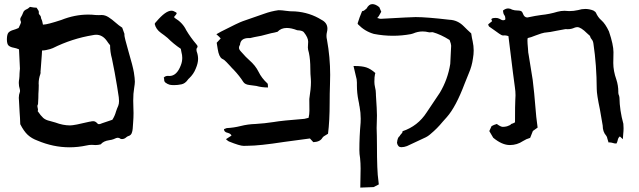

<svg xmlns="http://www.w3.org/2000/svg" viewBox="-20 -688 3037 912"><path d="M310.1 11.7Q232.9 11.7 157.2 -20.5Q130.4 -30.3 111.8 -47.4Q93.3 -64.5 76.2 -98.1Q75.2 -131.3 73.2 -153.8Q71.3 -176.3 70.8 -198.2Q70.8 -205.1 70.1 -211.2Q69.3 -217.3 69.3 -223.1Q69.3 -237.8 74.7 -252.4Q75.2 -253.9 75.2 -255.9Q75.2 -260.7 74.2 -263.7Q69.3 -278.8 69.3 -293.9Q69.3 -303.7 71.3 -313.5Q72.8 -325.2 72.8 -339.4Q72.8 -346.7 73.7 -351.8Q74.7 -356.9 74.7 -361.8L70.3 -453.6Q56.6 -459.5 44.9 -461.4Q30.3 -463.9 21.5 -470.9Q12.7 -478 12.7 -502Q13.2 -526.4 21.2 -534.2Q29.3 -542 43.9 -545.9Q54.7 -548.8 68.4 -555.2Q79.6 -577.6 79.6 -582.5Q79.6 -585 78.6 -587.4Q76.2 -591.8 76.2 -596.7Q76.2 -602.1 80.3 -607.9Q84.5 -613.8 90.3 -628.9Q93.3 -638.7 108.4 -645Q113.8 -647.5 117.7 -651.4Q119.6 -653.3 122.6 -655.3Q142.1 -651.4 153.8 -651.4Q164.6 -637.2 164.6 -630.9L164.1 -625.5Q164.1 -621.6 168 -617.7Q174.8 -610.8 174.8 -603Q174.8 -600.6 178.7 -592.8Q180.2 -590.3 180.7 -586.4Q181.2 -582.5 184.1 -570.8Q185.1 -571.3 187 -571.3Q204.6 -571.3 271.5 -593.3Q335 -618.7 398.9 -618.7L417 -618.2Q433.1 -616.2 449.7 -616.2L462.9 -616.7Q479.5 -616.7 495.8 -606.2Q512.2 -595.7 528.3 -581.3Q544.4 -566.9 560.5 -556.6L571.3 -526.4Q570.8 -525.4 570.8 -522.5Q570.8 -511.2 590.3 -443.8Q611.3 -372.6 616 -343.8Q620.6 -314.9 620.6 -299.8Q620.6 -290 617.2 -269.5Q612.8 -244.6 612.8 -210Q612.8 -195.8 613.5 -180.7Q614.3 -165.5 614.3 -150.9Q614.3 -129.4 612.3 -104.5Q610.8 -70.8 607.4 -61Q604 -45.4 589.4 -41.5Q584.5 -40 580.1 -36.1Q570.8 -27.3 558.6 -27.3Q555.7 -27.3 553.2 -28.3Q546.4 -33.7 539.6 -33.7Q533.7 -33.7 522.5 -28.3Q522.5 -27.8 522 -27.8Q510.7 -23.4 498.5 -22Q471.2 -18.1 458.5 -2.4Q446.3 1 434.1 1Q429.2 1 424.6 0.5Q419.9 0 415.5 0Q403.3 0 391.6 2.9Q350.6 11.7 310.1 11.7ZM313 -92.3Q332.5 -92.3 404.8 -109.9L409.2 -110.4Q416 -112.3 422.9 -112.3Q432.6 -112.3 440.9 -103.5Q444.8 -98.1 449.7 -98.1Q455.6 -98.6 461.4 -101.1L461.9 -101.6L513.7 -119.1Q525.4 -137.2 531.2 -158.7Q535.6 -172.4 541.5 -185.1Q545.4 -194.8 545.4 -208Q545.4 -223.1 540.5 -250L536.1 -278.3Q525.4 -344.2 511.7 -409.7Q502.9 -440.9 502.9 -473.1Q493.2 -484.9 488.3 -492.7Q467.3 -522.9 437 -522.9Q429.2 -522.9 420.9 -521Q322.3 -504.9 231 -459.5Q218.3 -454.1 205.1 -451.7L198.7 -450.2Q189.5 -448.2 179.7 -448.2L178.7 -429.2Q175.8 -382.8 174.1 -367.7Q172.4 -352.5 172.4 -346.2L172.9 -342.8Q172.9 -339.4 171.9 -336.9Q163.6 -314.5 163.6 -291.5L164.1 -283.2Q164.1 -272.9 163.6 -263.2Q162.1 -242.7 162.1 -222.2Q161.1 -194.8 160.6 -193.4L160.2 -192.4Q157.7 -188.5 157.7 -184.6Q157.7 -179.7 159.2 -175Q160.6 -170.4 160.6 -166Q160.6 -163.1 158.7 -160.6Q173.8 -138.2 185.3 -127.9Q196.8 -117.7 217.3 -113.3Q229.5 -110.4 243.2 -106Q279.3 -92.3 313 -92.3Z M807.1 -283.7Q793 -283.7 785.6 -285.6Q774.9 -288.6 765.6 -295.9Q759.8 -300.8 759.8 -309.1V-311Q759.8 -314.9 757.8 -319.3Q765.1 -327.6 777.8 -327.6L784.7 -327.1Q819.8 -327.1 838.9 -377.9Q845.7 -395 845.7 -413.1Q845.7 -426.3 841.8 -440.4Q840.8 -444.8 839.8 -450.7L838.9 -456.1Q804.7 -479 775.9 -507.8Q760.7 -520.5 744.6 -531.7Q720.7 -548.8 714.8 -574.2Q714.8 -577.6 722.7 -585.4Q766.6 -637.2 794.4 -637.2Q803.7 -637.2 814.9 -629.9Q819.3 -627.9 819.3 -624.5Q819.3 -622.1 810.5 -611.8L806.6 -607.4Q808.1 -606 808.8 -604.2Q809.6 -602.5 811 -602.1Q848.1 -579.6 864.7 -544.4Q885.3 -509.8 912.1 -478.5Q918.5 -471.7 918.5 -466.3Q918.5 -463.4 914.1 -458Q913.1 -455.6 913.1 -451.7Q913.1 -446.8 914.1 -444.3Q920.9 -426.3 920.9 -408.2Q920.9 -387.7 909.7 -361.8Q899.9 -336.4 878.4 -315.9Q875 -313.5 872.1 -309.1Q859.4 -291 841.8 -287.4Q824.2 -283.7 807.1 -283.7Z M1137.2 4.9Q1119.1 4.9 1067.4 -16.1Q1062.5 -18.6 1059.3 -21.7Q1056.2 -24.9 1053.2 -26.9Q1060.1 -31.7 1066.7 -35.6Q1073.2 -39.6 1079.6 -43.9Q1076.2 -53.2 1061.5 -57.1Q1043.9 -60.5 1043.9 -74.7Q1053.7 -79.1 1057.1 -79.6Q1090.3 -81.1 1124 -89.6Q1157.7 -98.1 1192.9 -99.1Q1236.3 -101.6 1280.3 -108.4Q1318.4 -115.2 1425.8 -123.5Q1442.4 -127 1445.8 -128.4Q1449.7 -145.5 1449.7 -162.1Q1449.2 -176.3 1449.2 -217.8Q1457 -267.6 1457 -298.3Q1457 -306.2 1456.5 -312.5Q1454.1 -336.9 1454.1 -360.8Q1454.1 -405.3 1447.3 -437Q1442.4 -453.1 1442.4 -462.4Q1442.4 -470.2 1443.1 -476.3Q1443.8 -482.4 1443.8 -489.7Q1443.8 -509.3 1423.8 -534.2Q1418.5 -541.5 1401.9 -543.5L1391.6 -544.4Q1363.8 -555.2 1342.3 -555.2Q1314.9 -555.2 1298.3 -537.1Q1282.7 -532.7 1268.1 -530.3Q1249.5 -525.9 1221.2 -518.1Q1180.7 -510.7 1168.9 -507.3H1162.1Q1122.6 -507.3 1120.1 -475.6Q1115.2 -468.3 1115.2 -461.4Q1115.2 -453.1 1123.5 -444.3Q1150.9 -413.1 1164.1 -402.3Q1193.8 -376.5 1208.3 -346.7Q1222.7 -316.9 1250.5 -291.5Q1252.9 -289.6 1252.9 -272.5Q1223.1 -272.5 1197.8 -279.8Q1186 -281.7 1164.8 -284.2Q1143.6 -286.6 1135.7 -298.8Q1118.7 -326.2 1089.4 -357.4Q1081.5 -364.7 1074.2 -373.5Q1060.5 -388.7 1055.7 -393.1Q1046.4 -403.8 1035.2 -408.7Q1020 -417.5 1014.2 -454.6L1009.3 -484.9L1028.3 -505.4Q1022.5 -512.7 1007.8 -525.4L1030.3 -538.1Q1113.3 -580.6 1133.3 -587.4L1234.4 -622.6Q1268.1 -634.8 1302.7 -639.6Q1319.3 -639.6 1337.4 -636.7Q1355.5 -633.8 1381.8 -633.8Q1451.2 -628.9 1507.3 -593.8Q1535.2 -579.6 1535.2 -551.8Q1535.2 -544.4 1533 -535.6Q1530.8 -526.9 1530.8 -517.6Q1530.8 -508.3 1533.2 -499Q1548.3 -416 1548.3 -332.5Q1548.3 -309.1 1547.4 -285.2Q1545.9 -243.7 1545.9 -202.1Q1545.9 -112.8 1538.1 -52.7Q1533.2 -49.3 1527.8 -46.4Q1516.6 -41 1511.2 -33.2Q1500.5 -14.2 1468.3 -12.7L1452.1 -30.3Q1356.9 -18.1 1328.6 -13.7Q1211.4 4.4 1157.7 4.4Z M1754.4 200.7 1691.4 203.1Q1692.9 148.4 1692.9 113.3Q1692.9 86.9 1690.4 63Q1687 43.9 1687 24.9Q1687 -40 1692.9 -105L1693.4 -124Q1693.4 -152.8 1688 -181.6L1687 -185.5Q1685.5 -198.2 1682.6 -210.4Q1675.3 -246.1 1675.3 -282.2V-295.9Q1675.3 -311.5 1670.4 -326.7L1659.2 -374.5H1664.1Q1699.2 -374.5 1719.7 -367.9Q1740.2 -361.3 1762.7 -341.3Q1762.7 -338.4 1761.2 -335.4Q1758.3 -323.7 1758.3 -299.3Q1758.3 -287.1 1761.2 -274.9Q1765.6 -258.3 1765.6 -241.7V-236.8Q1770.5 -164.6 1770.5 -140.1L1770 -116.7Q1769 -98.6 1769 -80.1L1770 -43.5Q1770.5 -22 1770.5 0Q1770.5 126.5 1777.3 169.4L1779.3 188ZM1885.7 11.2Q1870.1 11.2 1865.7 -9.3Q1868.2 -35.6 1878.4 -41.5Q1880.4 -46.4 1886.2 -52.2Q1892.1 -58.1 1892.1 -62L1891.6 -64.5Q1964.8 -88.9 2006.8 -154.3Q2052.2 -221.2 2069.3 -247.6Q2106.9 -310.5 2118.7 -384.3L2123 -470.7Q2123 -478.5 2115.7 -498Q2073.7 -524.4 2035.2 -535.2Q2027.8 -535.2 2025.6 -534.7Q2023.4 -534.2 2021.5 -534.2Q2019 -534.2 2017.1 -534.7Q2002 -538.6 1987.3 -538.6Q1964.4 -538.6 1941.9 -528.8Q1937 -526.9 1931.6 -525.9Q1889.2 -518.1 1846.7 -518.1Q1801.3 -518.1 1755.9 -526.9Q1712.9 -539.1 1680.7 -572.3Q1679.7 -572.8 1679.4 -574.5Q1679.2 -576.2 1679 -576.4Q1678.7 -576.7 1678.7 -577.1Q1687.5 -606 1699.7 -634.3Q1702.1 -636.2 1705.3 -636.2Q1708.5 -636.2 1721.2 -647.5Q1732.4 -668.5 1748.5 -668.5Q1764.2 -668.5 1781.7 -653.8L1791 -632.3Q1778.3 -607.4 1771.5 -602.5Q1774.9 -602.1 1777.8 -601.1Q1783.7 -598.6 1788.6 -598.6Q1934.6 -606.9 1954.1 -606.9Q2006.3 -606.9 2114.3 -594.2Q2153.8 -592.8 2183.1 -563Q2197.3 -548.3 2218.3 -529.3Q2221.7 -505.4 2225.1 -492.2Q2230 -469.7 2230 -448.2Q2230 -429.7 2226.6 -411.1Q2221.7 -374 2207 -340.3L2187.5 -292Q2145.5 -180.2 2102.5 -131.8Q2092.3 -121.1 2082.5 -109.4Q2057.1 -78.1 2025.9 -52.2Q2023.4 -50.8 2022 -48.8Q2012.7 -41 2002.9 -36.1L1913.1 5.9Q1899.4 11.2 1885.7 11.2Z M2401.9 1Q2364.7 1 2322.8 -33.7L2304.2 -65.4L2314.9 -88.9Q2325.7 -95.2 2339.8 -99.1Q2358.4 -85.4 2368.2 -85.4Q2377.9 -85.4 2387.7 -87.9Q2388.7 -88.9 2390.6 -88.9Q2404.8 -93.3 2408.2 -99.1Q2416.5 -101.1 2426.3 -106.9Q2426.3 -193.4 2427.7 -213.9Q2428.7 -224.6 2428.7 -234.9Q2428.7 -253.9 2425.8 -272.9L2416.5 -342.8L2395 -516.6Q2383.8 -520 2377 -520L2370.1 -519.5Q2362.8 -519.5 2351.1 -528.1Q2339.4 -536.6 2327.1 -545.2Q2314.9 -553.7 2303.2 -562Q2301.3 -563 2298.8 -572.3L2317.4 -587.4Q2315.4 -594.2 2314.5 -595Q2313.5 -595.7 2313.5 -596.7Q2313.5 -597.7 2315.9 -599.1Q2320.8 -603 2334 -603Q2345.2 -603 2353 -598.6Q2363.3 -591.8 2370.1 -591.8Q2375 -591.8 2379.9 -594.7L2380.4 -600.6Q2380.4 -609.9 2375.2 -616.7Q2370.1 -623.5 2369.1 -637.7Q2381.3 -647.9 2394 -647.9Q2403.3 -647.9 2413.1 -642.1Q2424.3 -638.2 2437 -638.2Q2446.8 -638.2 2453.6 -636Q2460.4 -633.8 2464.8 -621.1Q2471.2 -605 2484.9 -605Q2488.3 -605 2492.2 -606.4Q2521.5 -612.8 2550.3 -616.7Q2589.8 -620.6 2628.4 -632.3Q2645 -636.7 2661.6 -636.7Q2668 -636.7 2684.1 -635.3Q2705.1 -635.3 2726.1 -640.1Q2743.2 -645.5 2759.8 -645.5Q2779.8 -645.5 2799.3 -637.7L2800.3 -636.7Q2809.1 -631.8 2810.5 -627.9Q2820.3 -605.5 2836.4 -591.8Q2855.5 -575.2 2872.6 -538.6Q2894 -475.1 2894 -440.4Q2893.1 -413.6 2893.1 -388.7Q2893.1 -351.1 2907.7 -310.1Q2917 -281.7 2917 -252.4V-247.1Q2918 -238.3 2919.4 -236.6Q2920.9 -234.9 2922.4 -224.1Q2923.3 -164.1 2940.9 -100.1Q2941.9 -89.8 2941.9 -79.1Q2941.9 -65.4 2940.4 -52.5Q2939 -39.6 2938.5 -26.9L2924.3 -40Q2919.4 -36.1 2917.2 -31.5Q2915 -26.9 2913.6 -20Q2912.1 -13.2 2908.2 -6.3L2898.9 -6.8Q2882.8 -11.7 2875 -11.7Q2872.6 -11.7 2870.6 -11.2L2865.2 -28.8Q2863.8 -38.1 2859.4 -43.5Q2842.8 -62 2842.8 -91.8Q2835.9 -135.3 2829.6 -168Q2814.5 -239.3 2814.5 -265.6Q2814 -378.9 2798.8 -480.5Q2796.9 -494.1 2790.8 -500.7Q2784.7 -507.3 2782.2 -517.6Q2774.9 -523.4 2768.6 -529.8Q2739.3 -559.1 2722.2 -559.1Q2716.3 -559.1 2709.5 -556.6Q2693.8 -549.3 2676.8 -549.3L2666.5 -549.8Q2645 -546.4 2624 -542Q2594.7 -535.2 2565.4 -532.7Q2556.6 -531.7 2523.9 -519.5Q2500.5 -509.8 2486.8 -507.3Q2485.4 -503.4 2485.4 -495.1Q2485.4 -483.4 2487.8 -458.5Q2488.8 -435.1 2491.2 -427.2Q2506.8 -334 2510.3 -308.6Q2516.1 -268.1 2527.3 -132.8L2533.7 -82L2511.2 -65.9L2498.5 -33.7L2497.1 -32.7Q2480.5 -28.3 2464.4 -18.1Q2436 1 2401.9 1Z"/></svg>

Font: Kurland
Style: Regular
Weight: 400
Designer: GGBot
Version: 0.22